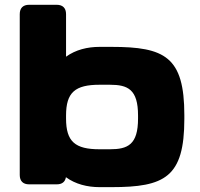

<svg xmlns="http://www.w3.org/2000/svg" viewBox="-20 -770 837 802"><path d="M62.5 -710.9V-39.1C62.5 -13.7 76.2 0 101.6 0H216.8C238.8 0 252 -9.8 255.4 -29.8C295.4 -0.5 345.2 11.7 396 11.7H445.8C668 11.7 750 -29.3 750 -273.4V-289.1C750 -533.2 668 -574.2 445.8 -574.2H396C345.7 -574.2 296.4 -562.5 255.9 -533.2V-710.9C255.9 -736.3 242.2 -750 216.8 -750H101.6C76.2 -750 62.5 -736.3 62.5 -710.9ZM255.9 -274.9V-287.6C255.9 -384.3 293.9 -416 396 -416H439C513.7 -416 556.6 -397 556.6 -287.6V-274.9C556.6 -165.5 513.7 -146.5 439 -146.5H396C293.9 -146.5 255.9 -178.2 255.9 -274.9Z"/></svg>

Font: Gyrotrope Black
Style: Regular
Weight: 900
Designer: David Moles
Version: Version 1.003;Glyphs 3.3.1 (3343)